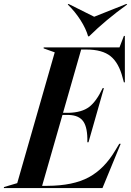

<svg xmlns="http://www.w3.org/2000/svg" viewBox="-74 -952 664 972"><path d="M509.8 -190.9 529.8 -224.1H537.1L444.8 0H-54.2V-4.9L13.2 -24.9L203.1 -687L147 -707V-711.9H530.8L553.2 -770H558.1V-535.2H553.2L546.9 -558.1Q527.8 -633.3 486.1 -667.2Q444.3 -701.2 363.8 -701.2H336.9L245.1 -380.9H274.9Q340.3 -382.8 377 -410.4Q413.6 -438 445.8 -505.9H452.1L374 -231.9H368.2Q370.1 -304.7 348.1 -336.7Q326.2 -368.7 273.9 -370.1H242.2L139.2 -11.2H166Q295.9 -11.7 375.2 -54.4Q454.6 -97.2 509.8 -190.9ZM269 -929.2 272.9 -932.1 402.8 -867.2 565.9 -932.1 569.8 -929.2Q461.9 -851.6 377 -768.1H372.1Q361.3 -806.6 333.7 -849.9Q306.2 -893.1 269 -929.2Z"/></svg>

Font: Nyght Serif Medium Italic
Style: Regular
Weight: 500
Italic angle: -16°
Designer: Maksym Kobuzan
Version: Version 0.410;Glyphs 3.1.2 (3151)